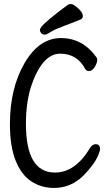

<svg xmlns="http://www.w3.org/2000/svg" viewBox="-20 -906 540 948"><path d="M184 -773Q206 -802 316 -883Q320 -886 330 -886Q340 -886 355 -874Q389 -848 389 -826Q389 -816 378 -810Q334 -792 291 -776Q248 -760 229 -747.5Q210 -735 200 -735Q190 -735 183.5 -742.5Q177 -750 177 -757Q177 -764 184 -773ZM247 22Q184 22 134.5 -10.5Q85 -43 57 -113.5Q29 -184 29 -293Q29 -470 101 -594Q173 -718 281 -718Q389 -718 457 -622Q460 -617 460 -610Q460 -595 447.5 -575Q435 -555 419 -555Q406 -555 400 -567Q360 -641 277 -641Q187 -641 132 -475Q108 -395 108 -295Q108 -54 251 -54Q352 -54 425 -176Q436 -194 453 -194Q474 -194 474 -169Q474 -163 466 -142Q448 -97 394 -41Q331 22 247 22Z"/></svg>

Font: Moon Stars Kai HW
Style: Bold
Weight: 700
Designer: GuiWonder
Version: Version 1.101